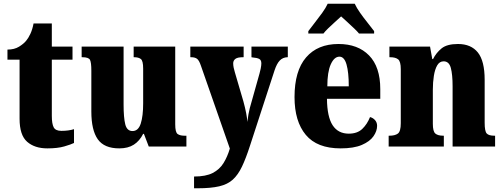

<svg xmlns="http://www.w3.org/2000/svg" viewBox="-20 -786 2697 1030"><path d="M234 10Q166 10 125.5 -25.5Q85 -61 85 -149V-466H20V-520Q57 -520 82 -535.5Q107 -551 120 -567Q132 -581 143 -604.5Q154 -628 160 -660H258V-536H369V-466H258V-165Q258 -122 268 -103Q278 -84 309 -84Q348 -84 377 -93V-19Q361 -11 325 -0.5Q289 10 234 10Z M620 10Q539 10 504.5 -39Q470 -88 470 -188V-407Q470 -450 463 -464.5Q456 -479 422 -479H418V-536H643V-226Q643 -155 652 -119Q661 -83 691 -83Q722 -83 735 -123Q748 -163 748 -232V-418Q748 -460 735.5 -469.5Q723 -479 700 -479H697V-536H920V-119Q920 -76 933 -67Q946 -58 969 -58H980V0H778L752 -68H748Q729 -30 698 -10Q667 10 620 10Z M1021 161Q1084 161 1121 142Q1158 123 1179 89Q1200 55 1213 11L1058 -433Q1048 -463 1036.5 -471Q1025 -479 1006 -479H1001V-536H1287V-479H1283Q1254 -479 1242.5 -470Q1231 -461 1231 -446Q1231 -435 1233.5 -423Q1236 -411 1240 -398L1286 -241Q1295 -208 1300.5 -179.5Q1306 -151 1307 -132Q1312 -175 1320 -206L1372 -391Q1375 -400 1378.5 -417.5Q1382 -435 1382 -446Q1382 -464 1370.5 -470Q1359 -476 1334 -478L1329 -479V-536H1524V-479H1521Q1497 -478 1481 -461.5Q1465 -445 1453 -409L1321 -4Q1299 64 1278 108Q1257 152 1229 177.5Q1201 203 1156 213.5Q1111 224 1041 224H1021Z M1807 10Q1681 10 1620.5 -62.5Q1560 -135 1560 -265Q1560 -406 1622 -478Q1684 -550 1796 -550Q1900 -550 1960 -488.5Q2020 -427 2020 -308V-256H1734Q1735 -159 1764.5 -114Q1794 -69 1851 -69Q1897 -69 1923.5 -94.5Q1950 -120 1965 -158Q1981 -154 1992 -141.5Q2003 -129 2003 -111Q2003 -83 1983.5 -55Q1964 -27 1921 -8.5Q1878 10 1807 10ZM1851 -323Q1851 -398 1839 -440Q1827 -482 1801 -482Q1773 -482 1754.5 -441Q1736 -400 1736 -323ZM1634 -619Q1648 -638 1668.5 -664Q1689 -690 1708.5 -717Q1728 -744 1738 -766H1883Q1893 -744 1912 -717Q1931 -690 1952 -664Q1973 -638 1987 -619V-606H1906Q1899 -615 1881 -632.5Q1863 -650 1843 -668Q1823 -686 1810 -698Q1796 -685 1777 -668Q1758 -651 1741 -634.5Q1724 -618 1715 -606H1634Z M2065 0V-58H2069Q2099 -58 2114.5 -69.5Q2130 -81 2130 -125V-415Q2130 -456 2116 -467.5Q2102 -479 2073 -479H2069V-536H2287L2299 -469H2303Q2320 -503 2349 -526.5Q2378 -550 2437 -550Q2507 -550 2543.5 -504.5Q2580 -459 2580 -358V-128Q2580 -82 2591 -70Q2602 -58 2632 -58H2636V0H2408V-323Q2408 -386 2398.5 -421.5Q2389 -457 2360 -457Q2338 -457 2325.5 -435.5Q2313 -414 2307.5 -379Q2302 -344 2302 -305V-122Q2302 -81 2315.5 -69.5Q2329 -58 2358 -58H2361V0Z"/></svg>

Font: Noto Serif Tamil Condensed Black
Style: Italic
Weight: 900
Width: 3
Italic angle: -12°
Designer: Indian Type Foundry, Tom Grace, and the Monotype Design Team
Foundry: Monotype Imaging Inc.
Version: Version 2.003; ttfautohint (v1.8.4.7-5d5b)